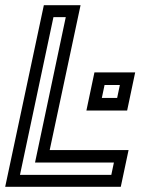

<svg xmlns="http://www.w3.org/2000/svg" viewBox="-32 -720 587 740"><path d="M-12 0 137 -700H278.5L159.5 -141.5H463.5L433.5 0ZM45 -46H397L407 -93.5H103L221.5 -654H174ZM301 -294 332 -441H489L458 -294ZM360.5 -342.5H419.5L430 -392.5H371Z"/></svg>

Font: Tourney Thin Medium
Style: Italic
Weight: 500
Italic angle: -12°
Version: Version 1.015